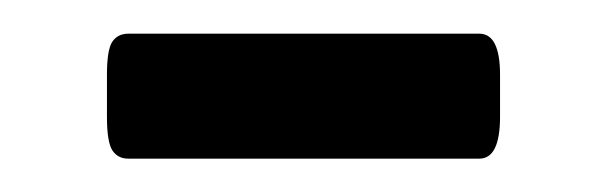

<svg xmlns="http://www.w3.org/2000/svg" viewBox="-20 -354 360 114"><path d="M56.2 -259.8Q49.8 -259.8 46.6 -264.9Q43.5 -270 43.5 -284.7V-309.6Q43.5 -324.2 46.6 -329.1Q49.8 -334 56.2 -334H264.6Q276.9 -334 276.9 -309.6V-284.7Q276.9 -259.8 264.6 -259.8Z"/></svg>

Font: BenchNine
Style: Bold
Weight: 700
Version: Version 1 ; ttfautohint (v0.92.18-e454-dirty) -l 8 -r 50 -G 